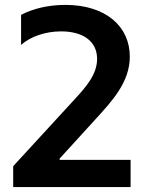

<svg xmlns="http://www.w3.org/2000/svg" viewBox="-20 -757 596 777"><path d="M33.4 0H508.5V-110.1H221.2V-115.1L367.5 -275.6C435 -349.4 505.3 -425.4 505.3 -528.1C505.3 -649.5 408.7 -737.2 244.3 -737.2C175.4 -737.2 111.5 -721.6 65.3 -696.7V-575.3C103.7 -609.4 164.1 -630 227.3 -630C317.5 -630 372.9 -588.8 372.9 -518.8C372.9 -456 328.5 -405.5 282 -355.1L33.4 -84.5Z"/></svg>

Font: TID UI Semi Bold
Style: Regular
Weight: 600
Designer: The TID Project Authors
Foundry: Bakken & Bæck
Version: Version 1.001;hotconv 1.0.109;makeotfexe 2.5.65596